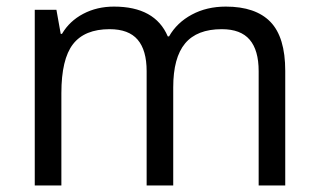

<svg xmlns="http://www.w3.org/2000/svg" viewBox="-20 -565 970 585"><path d="M768.1 0V-348.1Q768.1 -412.1 740.7 -444.1Q713.4 -476.1 655.8 -476.1Q580.1 -476.1 543.9 -432.6Q507.8 -389.2 507.8 -298.8V0H426.8V-348.1Q426.8 -412.1 399.4 -444.1Q372.1 -476.1 314 -476.1Q237.8 -476.1 202.4 -430.4Q167 -384.8 167 -280.8V0H85.9V-535.2H151.9L165 -461.9H168.9Q191.9 -501 233.6 -522.9Q275.4 -544.9 327.1 -544.9Q452.6 -544.9 491.2 -454.1H495.1Q519 -496.1 564.5 -520.5Q609.9 -544.9 668 -544.9Q758.8 -544.9 804 -498.3Q849.1 -451.7 849.1 -349.1V0Z"/></svg>

Font: f3_1792  
Style: Regular
Weight: 400
Foundry: Ascender Corporation
Version: Version 1.10